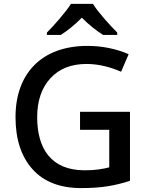

<svg xmlns="http://www.w3.org/2000/svg" viewBox="-20 -961 767 991"><path d="M346.2 -940.9C318.4 -897.5 259.3 -830.1 222.2 -793V-780.8H293.9C330.1 -803.7 366.2 -833 402.3 -869.6C438 -834 477.5 -802.2 512.2 -780.8H585V-793C549.8 -828.1 485.4 -898.4 460 -940.9ZM393.1 -291H543.9V-97.2C510.7 -88.9 474.1 -82 417 -82C243.2 -82 171.9 -194.8 171.9 -356C171.9 -440.4 194.8 -507.8 240.2 -557.1C285.6 -606.4 347.7 -630.9 426.8 -630.9C493.7 -630.9 555.7 -612.3 605 -590.8L644 -681.2C583 -708 509.8 -724.1 431.2 -724.1C194.8 -724.1 60.1 -581.1 60.1 -356.9C60.1 -242.2 89.4 -152.8 147.5 -87.9C205.6 -22.9 289.6 9.8 398.9 9.8C449.7 9.8 495.1 6.8 534.7 0.5C574.2 -5.9 613.3 -15.1 650.9 -27.8V-383.8H393.1Z"/></svg>

Font: Noto Reveo Sans
Style: Regular
Weight: 500
Designer: Monotype Design Team
Foundry: Monotype Imaging Inc.
Version: Version 2.007